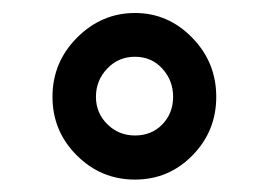

<svg xmlns="http://www.w3.org/2000/svg" viewBox="-20 -741 420 300"><path d="M190.9 -720.7Q242.7 -720.7 280.3 -682.1Q317.9 -643.6 317.9 -589.8Q317.9 -536.1 280.8 -498.3Q243.7 -460.4 190.9 -460.4Q137.7 -460.4 99.9 -498.3Q62 -536.1 62 -589.8Q62 -643.6 100.3 -682.1Q138.7 -720.7 190.9 -720.7ZM190.9 -529.3Q216.8 -529.3 233.6 -546.6Q250.5 -564 250.5 -589.8Q250.5 -615.2 233.6 -633.8Q216.8 -652.3 190.9 -652.3Q165 -652.3 147.5 -633.8Q129.9 -615.2 129.9 -589.8Q129.9 -564.5 147.7 -546.9Q165.5 -529.3 190.9 -529.3Z"/></svg>

Font: TypoPRO Roboto
Style: Regular
Weight: 500
Designer: Google
Version: Version 2.136; 2016